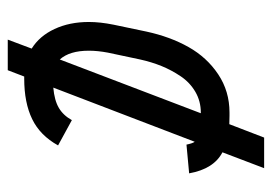

<svg xmlns="http://www.w3.org/2000/svg" viewBox="-122 -518 694 490"><g transform="rotate(90 225.0 -273.0)"><path d="M131.8 -78.6 269 -438.5H267.1Q238.3 -438.5 214.4 -424.6Q190.4 -410.6 174.6 -387Q158.7 -363.3 148.4 -337.9Q138.2 -312.5 131.8 -283.7L114.3 -201.2Q109.4 -175.3 109.4 -152.8Q109.4 -103.5 131.8 -78.6ZM81.1 54.2 104 -6.8Q71.8 -26.9 54 -65.2Q36.1 -103.5 36.1 -152.8Q36.1 -181.6 43 -215.8L60.5 -299.3Q73.7 -360.4 100.1 -407.2Q126.5 -454.1 169.7 -482.9Q212.9 -511.7 267.1 -511.7H275.9Q290 -511.7 296.9 -511.2L331.1 -600.1H409.2L368.7 -493.7Q411.1 -471.7 422.4 -408.7L349.1 -401.9Q345.7 -418 341.8 -422.9L203.6 -62Q236.3 -64.9 255.4 -76.2Q274.4 -87.4 286.6 -109.4L351.1 -74.2Q325.7 -28.3 283.9 -8.1Q242.2 12.2 180.7 12.2H175.3L159.2 54.2Z"/></g></svg>

Font: Anka/Coder Narrow
Style: Italic
Weight: 400
Width: 3
Italic angle: -12°
Monospace: yes
Version: Version 001.100